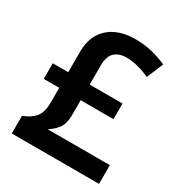

<svg xmlns="http://www.w3.org/2000/svg" viewBox="-170 -846 912 968"><g transform="rotate(30 286.0 -362.0)"><path d="M339 -724Q393 -724 440 -712Q487 -700 524 -683L484 -587Q452 -602 417 -611.5Q382 -621 347 -621Q305 -621 279.5 -598Q254 -575 254 -521V-410H445V-319H254V-236Q254 -180 231 -151.5Q208 -123 182 -109H545V0H37V-103Q79 -118 104 -146Q129 -174 129 -235V-319H39V-410H129V-525Q129 -594 156.5 -637.5Q184 -681 231.5 -702.5Q279 -724 339 -724Z"/></g></svg>

Font: Noto Sans Medefaidrin SemiBold
Style: Regular
Weight: 600
Designer: Dalton Maag Ltd
Foundry: Dalton Maag Ltd
Version: Version 1.002; ttfautohint (v1.8.4.7-5d5b)